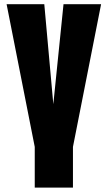

<svg xmlns="http://www.w3.org/2000/svg" viewBox="-20 -752 501 893"><path d="M319.3 120.6H141.6V-68.8L10.7 -732.4H186L228 -267.6L275.4 -732.4H450.2L319.3 -68.8Z"/></svg>

Font: Anton
Style: Regular
Weight: 400
Designer: Vernon Adams, Tural Alisoy
Foundry: Vernon Adams
Version: Version 2.300